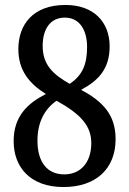

<svg xmlns="http://www.w3.org/2000/svg" viewBox="-20 -744 520 774"><path d="M236 10C366 10 446 -63 446 -183C446 -282 394 -335 307 -382C377 -419 422 -467 422 -557C422 -654 359 -724 244 -724C111 -724 54 -643 54 -546C54 -458 100 -406 165 -365C92 -328 35 -276 35 -175C35 -72 100 10 236 10ZM261 -406C192 -445 152 -484 152 -559C152 -627 183 -673 241 -673C305 -673 331 -617 331 -555C331 -485 313 -441 261 -406ZM239 -41C170 -41 131 -91 131 -177C131 -250 159 -304 208 -338C307 -283 348 -236 348 -167C348 -88 304 -41 239 -41Z"/></svg>

Font: Noto Serif Devanagari Condensed Medium
Style: Regular
Weight: 500
Width: 3
Designer: Universal Thirst, Indian Type Foundry and the Monotype Design Team
Foundry: Monotype Imaging Inc.
Version: Version 2.004